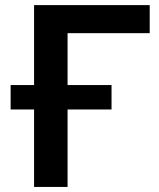

<svg xmlns="http://www.w3.org/2000/svg" viewBox="-20 -739 627 759"><path d="M247.1 0V-306.2H420.9V-402.8H247.1V-607.9H571.8V-718.8H114.7V-402.8H22V-306.2H114.7V0Z"/></svg>

Font: Winston SemiBold
Style: Regular
Weight: 600
Designer: Vernon Adams, Kim Jin-seong, David Berlow, Cristiano Sobral
Foundry: The Winston Project Authors
Version: Version 3.004